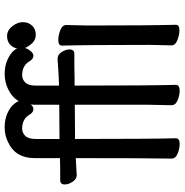

<svg xmlns="http://www.w3.org/2000/svg" viewBox="-4 -750 771 802"><g transform="rotate(-90 381.0 -348.5)"><path d="M181 17Q162 17 141 8.5Q120 0 120 -17Q122 -116 122 -417L51 -413Q35 -413 23.5 -430Q12 -447 12 -463Q12 -482 30 -482Q104 -482 122 -483V-589Q122 -668 187 -699Q216 -714 250 -714Q284 -714 309.5 -702.5Q335 -691 348 -675Q357 -665 360 -655Q376 -683 409 -699Q439 -714 473 -714Q507 -714 532.5 -702.5Q558 -691 572 -675Q577 -669 580 -662Q583 -677 593 -688Q607 -704 632 -704Q656 -704 673 -682Q690 -660 690 -638Q690 -615 675.5 -599.5Q661 -584 637 -584Q613 -584 596 -606Q587 -617 582 -629Q580 -621 574 -612Q562 -594 550 -594Q537 -594 528 -608Q510 -641 468 -641Q451 -641 438 -628Q425 -615 425 -585V-487Q451 -487 537 -493Q554 -493 565 -476Q576 -459 576 -443Q576 -423 558 -423Q475 -423 462 -422H425Q425 -105 428 1Q428 17 404 17Q385 17 364 8.5Q343 0 343 -17L345 -116V-421L202 -420Q202 -105 205 1Q205 17 181 17ZM202 -485 345 -486V-589Q345 -597 346 -605Q337 -594 327 -594Q314 -594 305 -608Q287 -641 245 -641Q228 -641 215 -628Q202 -615 202 -585ZM656 16Q637 16 615 7.5Q593 -1 593 -17L595 -105Q595 -368 592 -475Q592 -490 616 -490Q635 -490 656.5 -481.5Q678 -473 678 -457L676 -368Q676 -105 679 1Q679 16 656 16Z"/></g></svg>

Font: LXGW WenKai TC
Style: Bold
Weight: 700
Designer: LXGW / Fontworks Inc.
Foundry: LXGW / Fontworks Inc.
Version: Version 1.330;April 28, 2024